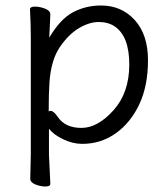

<svg xmlns="http://www.w3.org/2000/svg" viewBox="-20 -506 612 698"><path d="M157 -101Q161 -103 164 -103Q175 -103 190 -81Q217 -41 276 -41Q335 -41 392.5 -105Q450 -169 450 -271.5Q450 -374 397 -410Q373 -426 339 -426Q305 -426 267.5 -404Q230 -382 198 -335.5Q166 -289 160 -209Q157 -167 157 -101ZM90 144 92 55V-368Q92 -421 89 -472Q89 -482 107 -482Q125 -482 144 -474.5Q163 -467 163 -454Q163 -448 162 -432Q161 -416 160.5 -398.5Q160 -381 159 -369Q199 -437 245.5 -461.5Q292 -486 347 -486Q422 -486 470 -433Q518 -380 518 -287Q518 -194 486.5 -127Q455 -60 401 -21.5Q347 17 279 17Q244 17 209 0Q174 -17 158 -38V56L163 162Q163 172 145 172Q127 172 108.5 164.5Q90 157 90 144Z"/></svg>

Font: LXGW WenKai Lite
Style: Regular
Weight: 400
Designer: LXGW / Fontworks Inc.
Foundry: LXGW / Fontworks Inc.
Version: Version 1.511; March 25, 2025